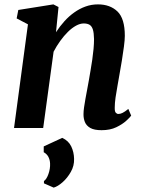

<svg xmlns="http://www.w3.org/2000/svg" viewBox="-20 -584 653 876"><path d="M235.5 -437Q253 -464 273.8 -487Q294.5 -510 318.8 -527.2Q343 -544.5 370 -554.2Q397 -564 427 -564Q482 -564 515.8 -531.8Q549.5 -499.5 549.5 -420.5Q549.5 -402.5 545.5 -371.8Q541.5 -341 536 -307.5Q530.5 -274 525.5 -246.5Q521.5 -221.5 516.2 -193.5Q511 -165.5 507.2 -139.2Q503.5 -113 503.5 -93Q503 -75.5 508.2 -69.8Q513.5 -64 520 -64Q529 -64 539.2 -69Q549.5 -74 565.5 -87L578.5 -56.5Q573.5 -49 556 -33Q538.5 -17 510.5 -3.5Q482.5 10 443.5 10Q410 10 392 -0.2Q374 -10.5 367.2 -27.5Q360.5 -44.5 361 -64Q361 -76.5 363.5 -94.2Q366 -112 369.8 -133Q373.5 -154 377.8 -176Q382 -198 385.5 -218Q389 -239 393.2 -263Q397.5 -287 401 -312Q404.5 -337 406.8 -360.8Q409 -384.5 409 -405.5Q408.5 -433.5 403.8 -449Q399 -464.5 388.8 -470.8Q378.5 -477 362 -477Q345.5 -477 326.8 -466.8Q308 -456.5 289.8 -438.5Q271.5 -420.5 254.8 -397.2Q238 -374 224.5 -348L177 0H44L107.5 -473L56 -500L63.5 -538.5L223.5 -564L247 -552ZM225 272 180.5 252.5V242Q192.5 234 201 210Q209.5 186 208.5 162.5Q208 146 201 132.2Q194 118.5 179.5 110.5V84L264 45Q292.5 58 305 84Q317.5 110 318 141Q319 172.5 303.2 200.2Q287.5 228 265.8 247.2Q244 266.5 225 272Z"/></svg>

Font: Merriweather 28pt
Style: Bold Italic
Weight: 700
Italic angle: -7.8°
Version: Version 2.101